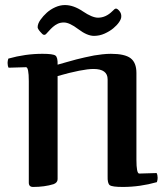

<svg xmlns="http://www.w3.org/2000/svg" viewBox="-20 -727 651 760"><path d="M208 -426V-18Q208 -4 192 2Q156 13 111 13Q94 13 94 -4V-406Q94 -461 83 -461L14 -459Q10 -467 10 -478Q10 -486 13 -495Q80 -514 148 -514Q190 -514 199.5 -507Q209 -500 208 -471Q219 -474 245 -481.5Q271 -489 283 -492Q295 -495 316.5 -500Q338 -505 352.5 -507.5Q367 -510 385 -512Q403 -514 419 -514Q474 -514 497 -496.5Q520 -479 520 -438V-95Q520 -40 531 -40L600 -42Q604 -34 604 -23Q604 -15 601 -6Q534 13 466 13Q424 13 414.5 6Q405 -1 406 -30V-413Q406 -454 350 -454Q307 -454 208 -426ZM162 -592Q159 -589 155 -589Q151 -589 147.5 -592.5Q144 -596 139.5 -601Q135 -606 132 -611Q129 -616 129 -619Q129 -633 140 -648.5Q151 -664 165.5 -677Q180 -690 199 -698.5Q218 -707 237 -707Q271 -707 308 -682Q345 -657 368 -657Q399 -657 425 -683Q434 -693 439 -693Q445 -693 453 -683Q461 -673 460 -661Q460 -652 451.5 -639.5Q443 -627 428.5 -615Q414 -603 394 -594Q374 -585 352 -585Q325 -585 290 -611.5Q255 -638 233 -638Q219 -638 208.5 -633Q198 -628 189.5 -620.5Q181 -613 174.5 -605.5Q168 -598 162 -592Z"/></svg>

Font: Federant
Style: Medium
Weight: 500
Designer: Cyreal (www.cyreal.org)
Foundry: Cyreal (www.cyreal.org)
Version: Version 1.010